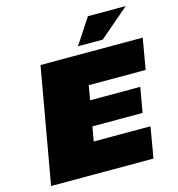

<svg xmlns="http://www.w3.org/2000/svg" viewBox="-134 -1067 1094 1183"><g transform="rotate(-15 413.5 -476.0)"><path d="M428 -789 535 -952H776L586 -789ZM45 0 175 -737H827L793 -540H430L414 -448H734L706 -289H386L370 -197H732L698 0Z"/></g></svg>

Font: Tomorrow ExtraBold
Style: Italic
Weight: 800
Italic angle: -10°
Designer: Tony de Marco, Monica Rizzolli
Foundry: Just in Type
Version: Version 2.002